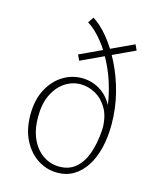

<svg xmlns="http://www.w3.org/2000/svg" viewBox="-118 -872 792 964"><g transform="rotate(15 277.5 -389.5)"><path d="M272 10Q217 10 170.2 -20Q123.5 -50 95.2 -105.5Q67 -161 67 -237Q67 -313 95.2 -367.5Q123.5 -422 169.8 -451.5Q216 -481 270.5 -481Q321 -481 363.5 -455.5Q406 -430 431.8 -380.8Q457.5 -331.5 458 -261H435.5Q435 -326.5 410.2 -368Q385.5 -409.5 348.2 -429.5Q311 -449.5 272.5 -449.5Q228.5 -449.5 190.8 -424.5Q153 -399.5 130 -352Q107 -304.5 107 -236Q107 -169 129.5 -121Q152 -73 190 -47.5Q228 -22 274.5 -22Q325 -22 359 -51.2Q393 -80.5 411.5 -132.5Q430 -184.5 434.5 -252.5Q440.5 -340.5 424 -421.2Q407.5 -502 376.2 -569.8Q345 -637.5 306 -686.2Q267 -735 227 -759.5L247 -789Q286 -765.5 326 -717Q366 -668.5 399.5 -602Q433 -535.5 453.2 -456.8Q473.5 -378 473.5 -293.5Q473.5 -227.5 460 -172Q446.5 -116.5 420.5 -75.8Q394.5 -35 357.2 -12.5Q320 10 272 10ZM233.5 -561.5 220 -590.5 485.5 -714.5 499 -685.5Z"/></g></svg>

Font: Karla ExtraLight
Style: Regular
Weight: 250
Designer: Jonathan Pinhorn
Version: Version 2.004;gftools[0.9.33]